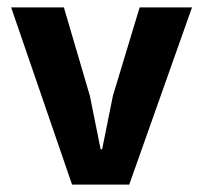

<svg xmlns="http://www.w3.org/2000/svg" viewBox="-20 -497 546 517"><path d="M356 -477H497L328 0H174L10 -477H152L222 -239L251 -95H255L284 -239Z"/></svg>

Font: Mukta Mahee
Style: Bold
Weight: 700
Designer: Shuchita Grover, Noopur Datye, Girish Dalvi, Yashodeep Gholap
Foundry: Ek Type
Version: Version 2.538;PS 1.000;hotconv 16.6.51;makeotf.lib2.5.65220;